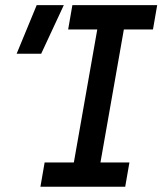

<svg xmlns="http://www.w3.org/2000/svg" viewBox="-20 -713 626 733"><path d="M245.6 0 367.7 -693.4H469.2L347.2 0ZM134.3 0 150.4 -92.8H474.1L458 0ZM240.2 -600.6 256.3 -693.4H580.1L564 -600.6ZM43.5 -507.8 120.1 -693.4H223.6L137.2 -507.8Z"/></svg>

Font: Cascadia Code PL
Style: Italic
Weight: 400
Italic angle: -10°
Monospace: yes
Designer: Aaron Bell
Foundry: Saja Typeworks
Version: Version 2404.023